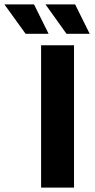

<svg xmlns="http://www.w3.org/2000/svg" viewBox="-109 -849 430 869"><path d="M77 -644H226V0H77ZM-89 -829H45L111 -696H7ZM97 -829H231L297 -696H192Z"/></svg>

Font: Montserrat Ace
Style: Bold
Weight: 700
Designer: Julieta Ulanovsky
Foundry: Julieta Ulanovsky
Version: Version 1